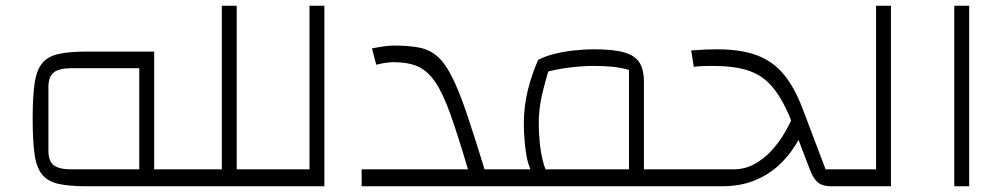

<svg xmlns="http://www.w3.org/2000/svg" viewBox="-20 -650 3512 670"><path d="M514 0V-59H610V0ZM283 0Q221 0 183.5 -8.5Q146 -17 126.5 -41.5Q107 -66 100.5 -112.5Q94 -159 94 -235Q94 -311 100.5 -357.5Q107 -404 126.5 -428.5Q146 -453 183.5 -461.5Q221 -470 283 -470H518V0ZM230 -59H466V-412H230Q186 -412 167.5 -397Q149 -382 149 -347V-123Q149 -88 167.5 -73.5Q186 -59 230 -59ZM610 0V-59Q623 -59 626.5 -51Q630 -43 630 -29Q630 -16 626.5 -8Q623 0 610 0Z M806 0V-59H916V0ZM610 0V-59H754V-630H806V0ZM610 0Q597 0 593.5 -8Q590 -16 590 -29Q590 -43 593.5 -51Q597 -59 610 -59ZM916 0V-59Q929 -59 932.5 -51Q936 -43 936 -29Q936 -16 932.5 -8Q929 0 916 0Z M916 0V-59H1060V-630H1112V0ZM916 0Q903 0 899.5 -8Q896 -16 896 -29Q896 -43 899.5 -51Q903 -59 916 -59Z M1662 0V-59H1698V0ZM1242 0V-59H1613Q1578 -178 1551.5 -252Q1525 -326 1498 -365Q1471 -404 1437 -418.5Q1403 -433 1354 -433Q1341 -433 1324 -430.5Q1307 -428 1293 -424L1278 -481Q1302 -486 1322 -488.5Q1342 -491 1354 -491Q1406 -491 1442.5 -484Q1479 -477 1506 -453.5Q1533 -430 1557.5 -381.5Q1582 -333 1609.5 -251.5Q1637 -170 1675 -46V0ZM1698 0V-59Q1711 -59 1714.5 -51Q1718 -43 1718 -29Q1718 -16 1714.5 -8Q1711 0 1698 0Z M2227 0V-59H2338V0ZM1698 0V-59H2175V-406Q2147 -414 2118 -417Q2089 -420 2050 -420Q2013 -420 1965 -414Q1917 -408 1877 -396L1858 -441Q1880 -453 1913 -461.5Q1946 -470 1983 -474Q2020 -478 2052 -478Q2119 -478 2157 -467.5Q2195 -457 2211 -432.5Q2227 -408 2227 -364V0ZM1852 -26Q1825 -57 1816.5 -110.5Q1808 -164 1808 -219Q1808 -279 1822 -335.5Q1836 -392 1858 -441L1900 -422Q1883 -369 1871.5 -319.5Q1860 -270 1860 -219Q1860 -185 1864 -147.5Q1868 -110 1878 -75.5Q1888 -41 1908 -16ZM1698 0Q1685 0 1681.5 -8Q1678 -16 1678 -29Q1678 -43 1681.5 -51Q1685 -59 1698 -59ZM2338 0V-59Q2351 -59 2354.5 -51Q2358 -43 2358 -29Q2358 -16 2354.5 -8Q2351 0 2338 0Z M2879 0Q2850 0 2834 -13.5Q2818 -27 2807 -56L2734 -247Q2705 -313 2672 -350.5Q2639 -388 2590.5 -404Q2542 -420 2467 -420Q2452 -420 2436 -419.5Q2420 -419 2401 -417L2392 -474Q2417 -476 2439.5 -477Q2462 -478 2482 -478Q2564 -478 2620 -457.5Q2676 -437 2714.5 -391Q2753 -345 2781 -270L2861 -59H2893V0ZM2338 0V-59H2538Q2578 -59 2611 -76.5Q2644 -94 2670.5 -122.5Q2697 -151 2716.5 -184Q2736 -217 2748 -246L2796 -220Q2778 -179 2753.5 -140Q2729 -101 2693.5 -69.5Q2658 -38 2610 -19Q2562 0 2498 0ZM2893 0V-59Q2906 -59 2909.5 -51Q2913 -43 2913 -29Q2913 -16 2909.5 -8Q2906 0 2893 0ZM2338 0Q2325 0 2321.5 -8Q2318 -16 2318 -29Q2318 -43 2321.5 -51Q2325 -59 2338 -59Z M2893 0V-59H3037V-630H3089V0ZM2893 0Q2880 0 2876.5 -8Q2873 -16 2873 -29Q2873 -43 2876.5 -51Q2880 -59 2893 -59Z M3310 0V-630H3362V0Z"/></svg>

Font: Changa ExtraLight ExtraLight
Style: Regular
Weight: 250
Version: Version 3.002; ttfautohint (v1.8.2)